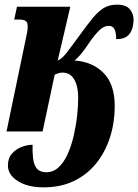

<svg xmlns="http://www.w3.org/2000/svg" viewBox="-20 -565 594 825"><path d="M167 240Q99 240 56.5 213Q14 186 14 146Q14 115 31 95.5Q48 76 72.5 66.5Q97 57 120 57Q119 88 122 114.5Q125 141 136.5 157Q148 173 173 175Q206 177 230 155.5Q254 134 270.5 97.5Q287 61 297 17Q307 -27 311.5 -69.5Q316 -112 316 -145Q316 -194 299 -223.5Q282 -253 249 -253Q240 -253 231.5 -250.5Q223 -248 215 -244L163 0H8L89 -389Q93 -408 96 -423Q99 -438 99 -452Q99 -468 91 -474.5Q83 -481 62 -481H41L53 -536H282L228 -305Q240 -310 252.5 -322.5Q265 -335 285 -363L322 -413Q355 -459 379 -488Q403 -517 426.5 -531Q450 -545 483 -545Q522 -545 538 -525Q554 -505 554 -481Q554 -443 536.5 -419.5Q519 -396 479 -397Q480 -454 448 -454Q424 -454 400.5 -428.5Q377 -403 355 -369Q323 -322 300 -305Q377 -300 425 -251.5Q473 -203 473 -109Q473 -39 453 24Q433 87 394.5 135.5Q356 184 299 212Q242 240 167 240Z"/></svg>

Font: Noto Serif Condensed ExtraBold
Style: Italic
Weight: 800
Width: 3
Italic angle: -12°
Designer: Monotype Design Team
Foundry: Monotype Imaging Inc.
Version: Version 2.014; ttfautohint (v1.8.4.7-5d5b)